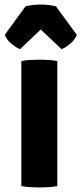

<svg xmlns="http://www.w3.org/2000/svg" viewBox="-20 -820 358 846"><path d="M74 -551Q93 -555 117 -556Q141 -557 155 -557Q170 -557 191.2 -556Q212.5 -555 232.5 -551V0Q212.5 3.5 191.2 4.8Q170 6 155 6Q141 6 117 4.8Q93 3.5 74 0ZM226.5 -792 318.5 -666.5Q309 -643 287.8 -626Q266.5 -609 251 -603.5L159.5 -690L68.5 -603.5Q53 -609 31.8 -626Q10.5 -643 1 -666.5L92.5 -792Q106 -795.5 123.5 -797.8Q141 -800 159.5 -800Q178 -800 195.5 -797.8Q213 -795.5 226.5 -792Z"/></svg>

Font: Signika SC
Style: Regular
Weight: 300
Designer: Anna Giedryś
Foundry: Anna Giedryś
Version: Version 2.000